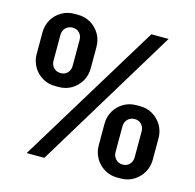

<svg xmlns="http://www.w3.org/2000/svg" viewBox="-101 -791 912 896"><g transform="rotate(15 354.5 -342.5)"><path d="M103.5 0 522 -686H605.5L189 0ZM151 -336.5Q116.5 -336.5 88.8 -353Q61 -369.5 45 -397.5Q29 -425.5 29 -459V-563Q29 -597 45 -624.8Q61 -652.5 88.8 -669Q116.5 -685.5 151 -685.5H167.5Q202.5 -685.5 230 -669Q257.5 -652.5 273.8 -624.8Q290 -597 290 -563V-459Q290 -425.5 273.8 -397.5Q257.5 -369.5 230 -353Q202.5 -336.5 168 -336.5ZM159.5 -401.5Q180.5 -401.5 193 -415Q205.5 -428.5 205.5 -449V-573.5Q205.5 -594 193 -607.5Q180.5 -621 159.5 -621Q139.5 -621 126.2 -607.5Q113 -594 113 -573.5V-449Q113 -428.5 126.2 -415Q139.5 -401.5 159.5 -401.5ZM541 1Q506.5 1 478.8 -15.8Q451 -32.5 435 -60.5Q419 -88.5 419 -122V-226Q419 -260 435 -287.8Q451 -315.5 478.8 -332Q506.5 -348.5 541 -348.5H557.5Q592.5 -348.5 620 -332Q647.5 -315.5 663.8 -287.8Q680 -260 680 -226V-122Q680 -88.5 663.8 -60.5Q647.5 -32.5 620 -15.8Q592.5 1 558 1ZM549.5 -64Q570.5 -64 583 -78Q595.5 -92 595.5 -111.5V-236Q595.5 -256.5 583 -270.2Q570.5 -284 549.5 -284Q529.5 -284 516.2 -270.2Q503 -256.5 503 -236V-111.5Q503 -92 516.2 -78Q529.5 -64 549.5 -64Z"/></g></svg>

Font: Chivo Medium
Style: Regular
Weight: 500
Designer: Hector Gatti
Foundry: Omnibus-Type
Version: Version 2.002